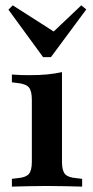

<svg xmlns="http://www.w3.org/2000/svg" viewBox="-20 -694 345 714"><path d="M98.4 -208.1V-322.6Q98.4 -356.5 87.1 -369.4Q75.8 -382.3 43.5 -385.5L24.2 -387.9V-416.9Q42.7 -415.3 58.1 -414.9Q73.4 -414.5 91.1 -414.5Q126.6 -414.5 156 -417.3Q185.5 -420.2 210.5 -425.8V-416.9V-208.1ZM154.8 -2.4Q118.5 -2.4 88.3 -1.6Q58.1 -0.8 24.2 0V-29L45.2 -31.5Q75.8 -33.9 87.1 -46.8Q98.4 -59.7 98.4 -91.9V-208.1H210.5V-91.9Q210.5 -59.7 221.8 -46.8Q233.1 -33.9 264.5 -31.5L285.5 -29V0Q250.8 -0.8 220.6 -1.6Q190.3 -2.4 154.8 -2.4ZM282.3 -674.2 300.8 -658.9 169.4 -481.5H140.3L11.3 -658.1L27.4 -674.2L201.6 -562.9L156.5 -554.8Z"/></svg>

Font: Playfair 5pt SemiExpanded Light
Style: Bold
Weight: 700
Version: Version 2.203